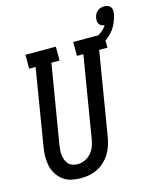

<svg xmlns="http://www.w3.org/2000/svg" viewBox="-129 -971 875 1068"><g transform="rotate(-15 308.5 -437.0)"><path d="M204 8Q176 8 149 2Q122 -4 101.5 -19.5Q81 -35 66.5 -57.5Q52 -80 46.5 -106.5Q41 -133 41.5 -161Q42 -189 47 -217L119 -655H82V-735H257V-655H210L135 -204Q133 -189 131.5 -174Q130 -159 132 -144Q134 -129 139 -115.5Q144 -102 153 -92Q162 -82 176.5 -77Q191 -72 206 -72Q227 -72 248 -81.5Q269 -91 284 -108.5Q299 -126 306.5 -147Q314 -168 317 -189L394 -655H357V-735H532L533 -655H485L406 -176Q402 -152 394.5 -128.5Q387 -105 374 -83Q361 -61 342 -43Q323 -25 300 -13Q277 -1 252.5 3.5Q228 8 204 8ZM441 -655 426 -705Q443 -709 460 -715Q477 -721 493.5 -730Q510 -739 525 -751.5Q540 -764 550 -780Q541 -781 533 -784.5Q525 -788 520 -795.5Q515 -803 514 -812Q513 -821 515 -831Q516 -841 521 -851Q526 -861 534.5 -868.5Q543 -876 553.5 -879Q564 -882 574 -882Q585 -882 594.5 -878.5Q604 -875 610 -867.5Q616 -860 617 -849.5Q618 -839 616 -828Q611 -798 596 -768Q581 -738 556.5 -715.5Q532 -693 501.5 -678.5Q471 -664 441 -655Z"/></g></svg>

Font: Iosevka Curly Slab Medium
Style: Italic
Weight: 500
Italic angle: -9°
Monospace: yes
Designer: Belleve Invis
Foundry: Belleve Invis
Version: Version 22.1.2; ttfautohint (v1.8.4)